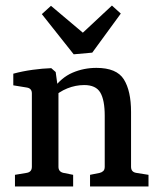

<svg xmlns="http://www.w3.org/2000/svg" viewBox="-20 -673 574 693"><path d="M305 0V-42L340 -49Q348 -51 353 -56Q358 -61 358 -71V-255Q358 -312 342 -339Q326 -366 284 -366Q253 -366 223 -354Q193 -342 168 -318L171 -351Q201 -393 241.5 -410.5Q282 -428 328 -428Q401 -428 427 -386.5Q453 -345 453 -269V-71Q453 -52 472 -49L516 -42V0ZM34 0V-42L76 -49Q95 -52 95 -71V-336Q95 -354 77 -357L28 -365V-407Q61 -416 97.5 -421Q134 -426 165 -427L181 -413L191 -340V-71Q191 -53 209 -49L244 -42V0ZM416 -624 313 -483 246 -477 131 -622 164 -652 279 -555 384 -653Z"/></svg>

Font: Yrsa Medium
Style: Regular
Weight: 500
Designer: Anna Giedrys (Yrsa+Rasa design), David Brezina (Yrsa art-direction, Rasa art-direction, design)
Foundry: Rosetta Type Foundry
Version: Version 2.004